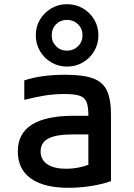

<svg xmlns="http://www.w3.org/2000/svg" viewBox="-20 -887 640 917"><path d="M308 10Q190 10 127.5 -34.5Q65 -79 65 -164Q65 -334 332 -334H402V-337Q402 -379 393 -400.5Q384 -422 359.5 -430Q335 -438 288 -438Q242 -438 198.5 -431.5Q155 -425 96 -410V-503Q177 -530 292 -530Q376 -530 423.5 -513Q471 -496 490.5 -454.5Q510 -413 510 -340V-22Q472 -8 417 1Q362 10 308 10ZM402 -245H327Q248 -245 211 -225.5Q174 -206 174 -164Q174 -124 206 -102.5Q238 -81 296 -81Q324 -81 351.5 -86Q379 -91 402 -100ZM300 -569Q259 -569 225 -589Q191 -609 171 -643Q151 -677 151 -718Q151 -760 171 -793.5Q191 -827 225 -847Q259 -867 300 -867Q342 -867 376 -847Q410 -827 430 -793.5Q450 -760 450 -718Q450 -677 430 -643Q410 -609 376 -589Q342 -569 300 -569ZM300 -645Q331 -645 352.5 -666Q374 -687 374 -718Q374 -750 352.5 -771Q331 -792 300 -792Q269 -792 248 -771Q227 -750 227 -718Q227 -687 248 -666Q269 -645 300 -645Z"/></svg>

Font: M PLUS Code Latin 60 Medium
Style: Regular
Weight: 500
Width: 7
Monospace: yes
Designer: Coji Morishita
Foundry: UNDERFOREST DESIGN
Version: Version 1.005; ttfautohint (v1.8.3)